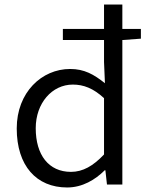

<svg xmlns="http://www.w3.org/2000/svg" viewBox="-20 -816 655 849"><path d="M294 -56C195 -56 138 -131 138 -249C138 -360 210 -442 302 -442C349 -442 392 -426 440 -382V-133C392 -82 346 -56 294 -56ZM258 -639H440V-542L444 -448C395 -487 353 -511 290 -511C165 -511 54 -408 54 -248C54 -83 141 13 277 13C344 13 401 -21 443 -63H446L453 0H521V-639L603 -645V-688H521V-796H440V-688H258Z"/></svg>

Font: Noto Sans KR DemiLight
Style: Regular
Weight: 350
Designer: Ryoko NISHIZUKA 西塚涼子 (kana, bopomofo & ideographs); Paul D. Hunt (Latin, Greek & Cyrillic); Sandoll Communications 산돌커뮤니
Foundry: Adobe
Version: Version 2.004;hotconv 1.0.118;makeotfexe 2.5.65603